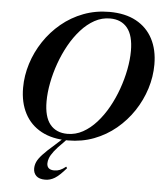

<svg xmlns="http://www.w3.org/2000/svg" viewBox="-62 -771 900 1063"><g transform="rotate(5 388.0 -239.0)"><path d="M199 -193Q199 -107.5 233 -65.8Q267 -24 329.5 -24Q374.5 -24 415 -46.2Q455.5 -68.5 490.2 -107.2Q525 -146 552.5 -195.2Q580 -244.5 599.5 -299.2Q619 -354 629.5 -408.8Q640 -463.5 640 -512Q640 -597.5 606 -639.2Q572 -681 510 -681Q464.5 -681 424 -658.8Q383.5 -636.5 348.8 -597.8Q314 -559 286.5 -509.8Q259 -460.5 239.5 -405.8Q220 -351 209.5 -296.2Q199 -241.5 199 -193ZM776 -448Q776 -380 755 -313.5Q734 -247 695 -188.2Q656 -129.5 601.5 -84.2Q547 -39 480 -13.5Q413 12 336 12Q248.5 12 187.5 -21Q126.5 -54 94.8 -114.5Q63 -175 63 -257Q63 -325 84 -391.5Q105 -458 144 -516.8Q183 -575.5 237.5 -620.8Q292 -666 359.2 -691.5Q426.5 -717 503 -717Q591 -717 651.8 -684Q712.5 -651 744.2 -590.8Q776 -530.5 776 -448ZM233.5 148Q233.5 166 244 175Q254.5 184 274.5 184Q291.5 184 306.2 178Q321 172 339 157.5L344.5 165.5Q307.5 208.5 282 224Q256.5 239.5 229 239.5Q195.5 239.5 179.2 223.8Q163 208 163 183Q163 164.5 170.8 146.5Q178.5 128.5 201.2 103.8Q224 79 267.5 41.5L320.5 -7H343L312.5 25.5Q279.5 57.5 262.5 80Q245.5 102.5 239.5 118.5Q233.5 134.5 233.5 148Z"/></g></svg>

Font: Newsreader 60pt SemiBold
Style: Italic
Weight: 600
Italic angle: -17°
Designer: Hugues Gentile
Foundry: Production Type
Version: Version 1.003